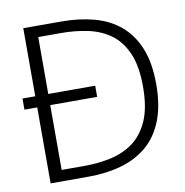

<svg xmlns="http://www.w3.org/2000/svg" viewBox="-76 -741 785 814"><g transform="rotate(-10 316.0 -334.0)"><path d="M77 0V-327H22V-375H77V-668H241Q318 -668 382.5 -650.5Q447 -633 493.5 -593.5Q540 -554 565.5 -491Q591 -428 591 -336Q591 -245 565.5 -180.5Q540 -116 493.5 -76.5Q447 -37 382.5 -18.5Q318 0 241 0ZM133 -48H233Q290 -48 344 -59.5Q398 -71 440.5 -101.5Q483 -132 508.5 -188.5Q534 -245 534 -336Q534 -427 508.5 -483Q483 -539 440.5 -568.5Q398 -598 344 -609Q290 -620 233 -620H133V-375H335V-327H133Z"/></g></svg>

Font: Atkinson Hyperlegible Mono ExtraLight
Style: Regular
Weight: 200
Monospace: yes
Designer: Elliott Scott, Megan Eiswerth, Linus Boman, Theodore Petrosky, Letters from Sweden
Foundry: Applied Design Works, Letters from Sweden
Version: Version 2.001